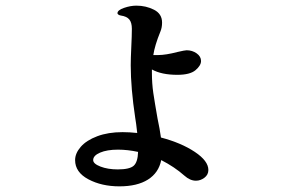

<svg xmlns="http://www.w3.org/2000/svg" viewBox="-20 -625 1040 680"><path d="M718 -23Q718 -6 704 4.5Q690 15 674 15Q653 15 633 -3Q598 -34 551 -58Q542 -13 504 11Q466 35 403 35Q340 35 293 10Q246 -15 246 -58Q246 -82 266 -105Q286 -128 324.5 -142.5Q363 -157 414 -157Q439 -157 466 -154Q462 -191 459 -207Q443 -313 443 -394Q443 -417 445 -459Q447 -499 447 -523Q447 -545 438 -556Q429 -567 408 -570Q402 -571 399 -573.5Q396 -576 396 -578Q396 -589 419 -597Q442 -605 463 -605Q497 -605 525.5 -590.5Q554 -576 554 -545Q554 -527 548 -513Q528 -464 523 -430H540Q567 -430 609 -441Q635 -447 641 -447Q661 -447 676.5 -436Q692 -425 692 -409Q692 -393 672.5 -376.5Q653 -360 608 -360Q552 -360 518 -379V-368Q518 -329 523 -295.5Q528 -262 538 -205Q546 -168 550 -138Q622 -119 670 -87Q718 -55 718 -23ZM469 -87Q432 -95 398 -95Q359 -95 334.5 -84.5Q310 -74 310 -58Q310 -45 336 -35Q362 -25 397 -25Q439 -25 453.5 -38Q468 -51 469 -87Z"/></svg>

Font: Shippori Antique
Style: Regular
Weight: 400
Designer: FONTDASU
Foundry: FONTDASU / Google Inc. / but / Adobe
Version: Version 2.001